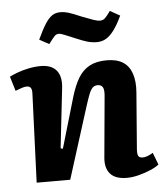

<svg xmlns="http://www.w3.org/2000/svg" viewBox="-54 -810 750 872"><g transform="rotate(-5 320.5 -374.0)"><path d="M637 -34Q624 -23 598.5 -12Q573 -1 544 6.5Q515 14 490 14Q438 14 414.5 -12Q391 -38 395 -85L420 -358Q424 -392 417 -404.5Q410 -417 394 -417Q379 -417 370 -408Q361 -399 353 -378.5Q345 -358 333 -320L232 0H79L95 -404Q96 -422 90.5 -430.5Q85 -439 72 -439Q63 -439 50.5 -435Q38 -431 20 -424L0 -490Q11 -496 34.5 -505Q58 -514 87 -520Q116 -526 143 -526Q191 -526 214 -499.5Q237 -473 232 -421L201 -146L211 -143L279 -375Q294 -425 314 -458.5Q334 -492 365.5 -509Q397 -526 444 -526Q490 -526 518 -508Q546 -490 558 -454.5Q570 -419 566 -369L546 -115Q544 -92 548.5 -82Q553 -72 569 -72Q580 -72 592.5 -77Q605 -82 616 -89ZM408 -612Q385 -612 364.5 -618Q344 -624 316 -636Q283 -650 264 -657.5Q245 -665 239 -665Q227 -665 219 -657Q211 -649 191 -622L147 -646Q168 -691 184 -716Q200 -741 216 -751.5Q232 -762 254 -762Q271 -762 289.5 -756.5Q308 -751 350 -733Q381 -721 399.5 -714.5Q418 -708 430 -708Q443 -708 452 -716Q461 -724 478 -748L523 -723Q504 -682 485.5 -657.5Q467 -633 448.5 -622.5Q430 -612 408 -612Z"/></g></svg>

Font: Literata
Style: Bold Italic
Weight: 700
Italic angle: -2°
Designer: Latin by Veronika Burian and Jose Scaglione. Greek by Irene Vlachou. Cyrillic by Vera Evstafieva
Foundry: TypeTogether
Version: Version 3.103;gftools[0.9.29]